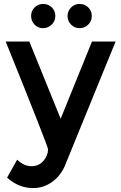

<svg xmlns="http://www.w3.org/2000/svg" viewBox="-20 -743 614 975"><path d="M155.5 -618Q138 -636 138 -662Q138 -688 156 -705.5Q174 -723 199.5 -723Q225 -723 243 -705.5Q261 -688 261 -662Q261 -636 242.5 -618Q224 -600 198.5 -600Q173 -600 155.5 -618ZM384.5 -600Q359 -600 341 -618Q323 -636 323 -661.5Q323 -687 341 -705Q359 -723 384.5 -723Q410 -723 428 -705.5Q446 -688 446 -662Q446 -636 428 -618Q410 -600 384.5 -600ZM148 212Q75 212 16 159L67 68Q102 101 139.5 101Q177 101 200.5 74Q224 47 224 15Q224 1 9 -532H129L288 -140L447 -532H567L309 100Q286 152 243 182Q200 212 148 212Z"/></svg>

Font: Montreal
Style: Regular
Weight: 400
Designer: Julieta Ulanovsky, usr_local_share
Foundry: Julieta Ulanovsky, usr_local_share
Version: Version 2.001